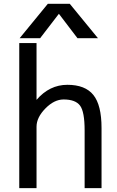

<svg xmlns="http://www.w3.org/2000/svg" viewBox="-20 -976 610 998"><path d="M489.3 -777.3H382.8L286.1 -904.3L188.5 -777.3H82L228.5 -956.1H342.8ZM169.9 -457Q237.3 -535.2 330.1 -535.2Q422.9 -535.2 465.3 -482.4Q507.8 -429.7 507.8 -310.5V2H419.9V-297.9Q419.9 -395.5 396 -427.2Q372.1 -459 310.5 -459Q261.7 -459 215.8 -412.1Q169.9 -365.2 169.9 -317.4V2H80.1V-752H169.9Z"/></svg>

Font: Nasu
Style: Regular
Weight: 400
Designer: Ryoko NISHIZUKA (kana &amp; ideographs); Paul D. Hunt (Latin, Greek &amp; Cyrillic); Wenlong ZHANG (bopomofo); Sandoll C
Version: Version 2014.1215